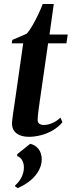

<svg xmlns="http://www.w3.org/2000/svg" viewBox="-20 -676 360 964"><path d="M181.5 -181Q177.5 -154 174.8 -133.2Q172 -112.5 170.5 -98.2Q169 -84 169 -74.5Q169 -60 178.2 -54.2Q187.5 -48.5 200 -48.5Q220.5 -48.5 243 -58.2Q265.5 -68 283.5 -85.5L293.5 -62.5Q272.5 -37 243.2 -20.5Q214 -4 183 3.5Q152 11 125 11Q84.5 11 61.2 -8Q38 -27 40.5 -63Q41 -69.5 42.5 -81.5Q44 -93.5 46.2 -109.8Q48.5 -126 51.8 -147Q55 -168 58.5 -193L96.5 -458.5H39L42 -475.5L113.5 -506.5Q127.5 -521 143 -548Q158.5 -575 172.5 -604.5Q186.5 -634 194.5 -656H250L228.5 -502.5H320L313.5 -458.5H221.5ZM68.5 268.5 56 259.5V255Q78.5 235 89.2 211.5Q100 188 100 164Q100 144.5 91.2 128.8Q82.5 113 66.5 108V98L131.5 46Q157 51.5 173.2 72Q189.5 92.5 189.5 124.5Q189.5 152 175.2 179Q161 206 134 229Q107 252 68.5 268.5Z"/></svg>

Font: Merriweather 144pt SemiBold
Style: Italic
Weight: 600
Italic angle: -7.8°
Version: Version 2.101